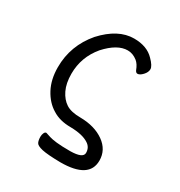

<svg xmlns="http://www.w3.org/2000/svg" viewBox="-157 -595 814 870"><g transform="rotate(30 250.0 -159.5)"><path d="M284 167Q216 166 187.5 159.5Q159 153 153.5 141.5Q148 130 148 111Q148 101 152 92Q156 83 163 83Q176 87 188 91Q200 95 225.5 98Q251 101 298 101Q364 100 364 72Q364 43 340 28Q308 7 245 6Q188 6 149 -19Q109 -43 84 -90Q59 -137 59 -201Q59 -314 134 -402Q211 -486 294 -486Q362 -486 399 -447Q427 -419 427 -402Q427 -386 412.5 -370.5Q398 -355 386 -355Q378 -355 373 -366Q363 -393 347 -406Q323 -425 296 -425Q242 -425 184 -361Q127 -293 127 -206Q127 -156 143.5 -122Q160 -88 186.5 -71Q213 -54 262 -54Q337 -53 385.5 -18.5Q434 16 434 72Q434 167 284 167Z"/></g></svg>

Font: LXGW WenKai Mono TC
Style: Regular
Weight: 400
Designer: LXGW / Fontworks Inc.
Foundry: LXGW / Fontworks Inc.
Version: Version 1.330